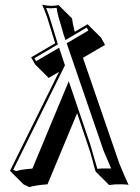

<svg xmlns="http://www.w3.org/2000/svg" viewBox="-20 -718 590 807"><path d="M348.1 -616.2 404.8 -559.6 421.4 -529.3 328.6 -475.1 481.4 -31.2Q506.8 30.8 520.5 59.6Q517.1 57.1 491.2 56.6Q489.3 56.6 488.8 56.6Q487.3 56.6 463.4 57.1L438.5 59.6L381.8 2.9Q376 -15.6 369.6 -41.5Q359.9 -78.6 349.1 -108.9L304.2 -242.2L179.7 56.6Q125.5 61 103.5 68.4L78.6 56.6L22 0L228 -416L184.6 -390.6L127.9 -446.8L110.8 -477.1L211.9 -536.1Q203.6 -562 189 -610.4Q180.2 -639.6 178.2 -645L167 -675.3L157.2 -698.2Q178.2 -693.8 193.8 -693.4Q214.8 -693.8 226.1 -696.8L282.7 -640.6Q286.1 -615.2 292 -593.3Q292.5 -590.8 294.4 -584.5ZM344.2 -602.1 255.4 -549.8 247.6 -571.8Q245.6 -578.6 239.3 -601.1Q226.6 -644.5 225.6 -647.5Q219.7 -670.4 217.8 -685.1Q207.5 -683.6 193.8 -683.1Q184.1 -683.1 174.3 -684.6V-683.6Q175.8 -680.2 176.3 -678.7L187.5 -648.4Q189.5 -643.1 198.7 -612.3Q213.4 -564.5 221.2 -539.1L223.6 -531.7L124.5 -473.1L131.8 -460.9L228.5 -517.6L252.9 -443.4L35.6 -4.4L47.9 1Q71.3 -6.3 116.2 -9.3L269 -376.5L358.9 -112.3Q359.9 -109.9 388.2 -11.7Q388.7 -9.8 389.2 -8.3Q397.9 -9.3 406.7 -9.8Q420.4 -10.3 432.1 -9.8Q440.9 -9.8 447.3 -9.8Q439 -28.3 415.5 -84L260.3 -536.1L351.6 -589.8Z"/></svg>

Font: Linux Biolinum Shadow O
Style: Regular
Weight: 400
Designer: Philipp H. Poll
Foundry: Philipp H. Poll
Version: Version 1.0.4